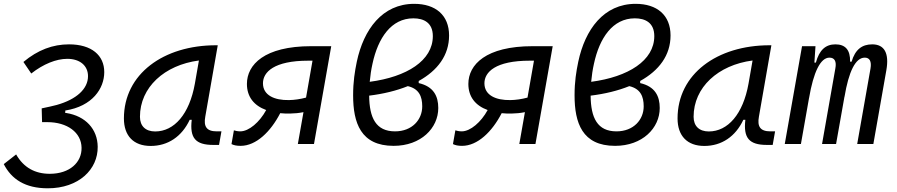

<svg xmlns="http://www.w3.org/2000/svg" viewBox="-38 -762 4746 1016"><path d="M214.8 234.4C378.9 234.4 480.5 134.3 479 14.6C478 -79.1 414.6 -147.9 312.5 -164.1H307.1L307.6 -177.2C451.2 -199.7 513.7 -293.9 513.7 -380.4C513.7 -469.2 446.8 -527.3 327.1 -527.3C241.7 -527.3 162.1 -498 85.9 -434.1L127.4 -373C191.4 -423.3 259.8 -450.7 317.9 -450.7C384.8 -450.7 427.7 -414.6 427.7 -358.9C427.7 -292.5 368.2 -236.3 261.7 -206.5C242.7 -201.7 212.4 -194.3 182.6 -188.5L184.6 -115.7H212.4C317.9 -115.7 392.6 -61 393.6 20C395 96.7 331.5 157.7 225.1 157.7C148.4 157.7 87.4 125.5 47.4 55.2L-18.1 106.4C22.9 186.5 95.7 234.4 214.8 234.4Z M759.3 10.3C851.1 10.3 924.3 -39.6 965.8 -127.9H976.6C965.3 -32.2 996.1 4.9 1090.3 4.9H1121.1L1133.8 -66.9H1108.9C1055.2 -66.9 1038.6 -92.3 1048.3 -145L1114.3 -522.5H1105C826.7 -522.5 617.7 -370.1 617.7 -135.3C617.7 -43 668.9 10.3 759.3 10.3ZM783.2 -66.4C732.4 -66.4 702.6 -94.7 702.6 -144C702.6 -299.8 832 -418 1014.6 -441.9L993.2 -319.3C964.4 -157.7 883.8 -66.4 783.2 -66.4Z M1496.6 -161.1C1522 -161.6 1543.5 -163.6 1567.9 -168.5L1538.1 0H1623.5L1714.8 -517.6H1608.4C1361.3 -517.6 1268.6 -419.9 1268.6 -317.9C1268.6 -249.5 1306.2 -203.1 1370.6 -179.7C1335.9 -115.7 1279.3 -66.9 1233.4 -66.9C1220.2 -66.9 1206.5 -69.8 1199.7 -72.3L1187 0.5C1200.2 6.8 1213.9 9.8 1235.4 9.8C1317.4 9.8 1394.5 -65.4 1444.8 -163.1C1461.4 -161.6 1478.5 -160.6 1496.6 -161.1ZM1581.5 -245.6C1550.8 -237.3 1520 -232.9 1491.2 -232.4C1414.1 -231 1353.5 -257.8 1353.5 -321.3C1353.5 -380.4 1412.1 -440.9 1593.3 -440.9H1615.7Z M2177.7 -333.5C2277.3 -388.7 2338.4 -469.2 2338.4 -574.2C2338.4 -682.1 2266.6 -741.7 2153.8 -741.7C1984.4 -741.7 1886.2 -605.5 1850.1 -435.5C1839.4 -383.3 1830.6 -330.1 1830.6 -257.8C1830.6 -112.3 1870.6 9.8 2044.9 9.8C2189.5 9.8 2281.2 -84 2281.2 -190.4C2281.2 -252.9 2256.8 -304.2 2177.7 -322.3ZM1918.5 -329.1C1921.4 -361.8 1926.3 -394.5 1933.1 -424.8C1962.4 -561 2032.2 -665 2149.4 -665C2205.1 -665 2252.4 -641.6 2252.4 -570.8C2252.4 -441.4 2114.7 -355 1918.5 -329.1ZM2120.1 -306.2C2178.7 -292.5 2196.3 -252.4 2196.3 -199.2C2196.3 -128.9 2143.1 -66.9 2052.2 -66.9C1951.7 -66.9 1916.5 -137.7 1915.5 -255.9C1991.2 -265.1 2060.5 -282.2 2120.1 -306.2Z M2668.5 -161.1C2693.8 -161.6 2715.3 -163.6 2739.7 -168.5L2710 0H2795.4L2886.7 -517.6H2780.3C2533.2 -517.6 2440.4 -419.9 2440.4 -317.9C2440.4 -249.5 2478 -203.1 2542.5 -179.7C2507.8 -115.7 2451.2 -66.9 2405.3 -66.9C2392.1 -66.9 2378.4 -69.8 2371.6 -72.3L2358.9 0.5C2372.1 6.8 2385.7 9.8 2407.2 9.8C2489.3 9.8 2566.4 -65.4 2616.7 -163.1C2633.3 -161.6 2650.4 -160.6 2668.5 -161.1ZM2753.4 -245.6C2722.7 -237.3 2691.9 -232.9 2663.1 -232.4C2585.9 -231 2525.4 -257.8 2525.4 -321.3C2525.4 -380.4 2584 -440.9 2765.1 -440.9H2787.6Z M3349.6 -333.5C3449.2 -388.7 3510.3 -469.2 3510.3 -574.2C3510.3 -682.1 3438.5 -741.7 3325.7 -741.7C3156.2 -741.7 3058.1 -605.5 3022 -435.5C3011.2 -383.3 3002.4 -330.1 3002.4 -257.8C3002.4 -112.3 3042.5 9.8 3216.8 9.8C3361.3 9.8 3453.1 -84 3453.1 -190.4C3453.1 -252.9 3428.7 -304.2 3349.6 -322.3ZM3090.3 -329.1C3093.3 -361.8 3098.1 -394.5 3105 -424.8C3134.3 -561 3204.1 -665 3321.3 -665C3377 -665 3424.3 -641.6 3424.3 -570.8C3424.3 -441.4 3286.6 -355 3090.3 -329.1ZM3292 -306.2C3350.6 -292.5 3368.2 -252.4 3368.2 -199.2C3368.2 -128.9 3314.9 -66.9 3224.1 -66.9C3123.5 -66.9 3088.4 -137.7 3087.4 -255.9C3163.1 -265.1 3232.4 -282.2 3292 -306.2Z M3689 10.3C3780.8 10.3 3854 -39.6 3895.5 -127.9H3906.2C3895 -32.2 3925.8 4.9 4020 4.9H4050.8L4063.5 -66.9H4038.6C3984.9 -66.9 3968.3 -92.3 3978 -145L4043.9 -522.5H4034.7C3756.3 -522.5 3547.4 -370.1 3547.4 -135.3C3547.4 -43 3598.6 10.3 3689 10.3ZM3712.9 -66.4C3662.1 -66.4 3632.3 -94.7 3632.3 -144C3632.3 -299.8 3761.7 -418 3944.3 -441.9L3922.9 -319.3C3894 -157.7 3813.5 -66.4 3712.9 -66.4Z M4277.3 -517.6H4206.1L4114.7 0H4200.2L4243.2 -243.7V-242.7C4266.6 -380.9 4303.7 -457 4351.1 -457C4378.4 -457 4389.6 -437.5 4382.3 -399.4L4312 0H4386.2L4430.7 -251V-249C4453.1 -383.3 4488.8 -457 4538.1 -457C4564.5 -457 4574.7 -436.5 4568.4 -399.4L4498 0H4583.5L4652.3 -390.6C4668 -480.5 4642.1 -527.3 4577.6 -527.3C4523.4 -527.3 4487.3 -500 4468.3 -435.5H4460.4C4461.9 -498 4435.1 -527.3 4382.8 -527.3C4331.5 -527.3 4297.4 -498 4279.3 -430.7H4271.5Z"/></svg>

Font: Cascadia Code SemiLight
Style: Italic
Weight: 350
Italic angle: -10°
Monospace: yes
Designer: Aaron Bell
Foundry: Saja Typeworks
Version: Version 2404.023